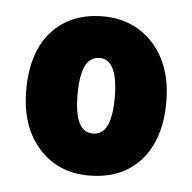

<svg xmlns="http://www.w3.org/2000/svg" viewBox="-37 -759 441 440"><g transform="rotate(5 183.5 -539.0)"><path d="M344.7 -539.1Q344.7 -453.1 301.3 -404.5Q257.8 -356 182.6 -356Q110.8 -356 66.7 -405.8Q22.5 -455.6 22.5 -539.1Q22.5 -626 65.9 -674.1Q109.4 -722.2 184.1 -722.2Q230.5 -722.2 266.6 -700.2Q302.7 -678.2 323.7 -637.5Q344.7 -596.7 344.7 -539.1ZM140.6 -539.1Q140.6 -495.6 151.1 -474.1Q161.6 -452.6 183.6 -452.6Q205.1 -452.6 215.6 -474.1Q226.1 -495.6 226.1 -539.1Q226.1 -582.5 215.6 -604.5Q205.1 -626.5 183.6 -626.5Q161.6 -626.5 151.1 -604.5Q140.6 -582.5 140.6 -539.1Z"/></g></svg>

Font: Open Sans SemiCondensed ExtraBold
Style: Regular
Weight: 800
Width: 4
Designer: Monotype Design Team
Foundry: Monotype Imaging Inc.
Version: Version 3.000